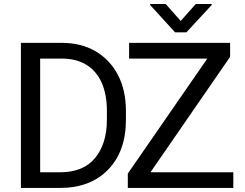

<svg xmlns="http://www.w3.org/2000/svg" viewBox="-20 -921 1203 941"><path d="M274.9 0H126.5L127.4 -76.7H274.9Q388.7 -76.7 446.3 -147Q503.9 -217.3 503.9 -334V-377.4Q503.9 -459 478 -516.4Q452.1 -573.7 402.8 -603.8Q353.5 -633.8 283.7 -633.8H123.5V-710.9H283.7Q377 -710.9 447.5 -670.2Q518.1 -629.4 557.6 -554.4Q597.2 -479.5 597.2 -376.5V-334Q597.2 -179.7 510 -89.8Q422.9 0 274.9 0ZM176.8 -710.9V0H82.5V-710.9ZM1123.5 -76.7V0H642.1V-76.7ZM1107.9 -642.6 664.6 0H606.4V-70.3L1049.3 -710.9H1107.9ZM1067.9 -710.9V-633.8H612.8V-710.9ZM792 -901.4 865.7 -818.4 939.5 -901.4H1017.6V-896.5L893.6 -762.7H837.9L715.8 -896.5V-901.4Z"/></svg>

Font: RobotoDEMO
Style: Regular
Weight: 400
Designer: Christian Robertson
Foundry: Google
Version: Version 2.136